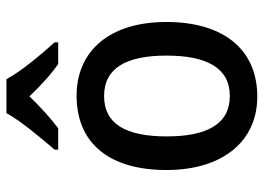

<svg xmlns="http://www.w3.org/2000/svg" viewBox="-131 -675 816 594"><g transform="rotate(-90 277.0 -378.0)"><path d="M329 -766H224C200 -722 147 -659 111 -617V-606H177C207 -628 242 -660 276 -695C309 -660 344 -628 376 -606H443V-617C406 -658 353 -721 329 -766ZM506 -271C506 -450 414 -549 278 -549C130 -549 48 -447 48 -271C48 -97 137 10 275 10C423 10 506 -97 506 -271ZM152 -270C152 -396 190 -464 277 -464C363 -464 402 -396 402 -271C402 -145 363 -75 277 -75C190 -75 152 -146 152 -270Z"/></g></svg>

Font: Noto Sans Arabic UI SmCn Md
Style: Regular
Weight: 500
Width: 4
Designer: Monotype Design Team, Nadine Chahine and Nizar Qandah
Foundry: Monotype Imaging Inc.
Version: Version 2.010